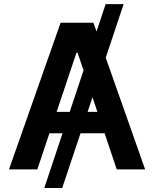

<svg xmlns="http://www.w3.org/2000/svg" viewBox="-20 -840 764 952"><path d="M288.4 92.3H199.6L290.1 -179.3H225.1L165.1 0H24.5L280.5 -727.3H443.2L458.5 -683.6L503.9 -819.6H593L504.3 -554L699.6 0H558.9L498.6 -179.3H379.3ZM325.6 -285.2 394.2 -490.8 364.7 -578.1H359L260.7 -285.2ZM463.1 -285.2 438.6 -357.6 414.4 -285.2Z"/></svg>

Font: Linik Sans SemiBold
Style: Regular
Weight: 600
Designer: Fonts by Rasmus Andersson / Changes by Cristiano Sobral with parts from Marc Monis
Foundry: rsms
Version: Version 3.020; ttfautohint (v1.6)